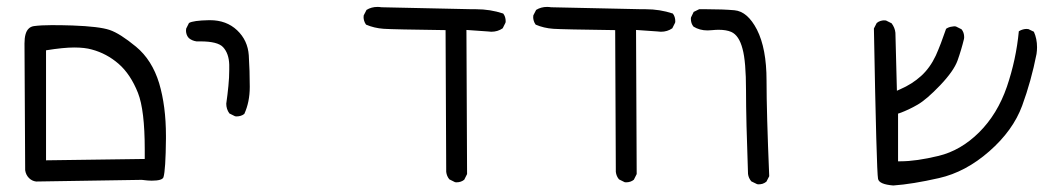

<svg xmlns="http://www.w3.org/2000/svg" viewBox="-20 -433 3077 566"><path d="M397.9 97.2Q416.5 99.6 426.8 99.6Q458.5 99.6 461.9 89.4Q468.3 68.4 469.2 -24.4Q469.2 -28.3 469.2 -32.7Q469.2 -120.1 449.2 -187.5Q428.2 -256.3 380.9 -295.4Q333.5 -334.5 303.2 -344.7Q272.9 -355 193.4 -357.9Q163.6 -358.9 132.1 -358.9Q100.6 -358.9 79.6 -356Q70.3 -354.5 64.5 -348.6Q52.2 -336.9 52.2 -304.7L54.2 68.8Q56.2 82.5 65.4 91.8Q74.2 100.6 86.4 102.1ZM115.7 39.6V-284.7Q167 -293 198.5 -293Q230 -293 250.5 -287.1Q294.4 -275.4 329.6 -244.9Q364.7 -214.4 386.7 -159.2Q406.7 -108.4 406.7 7.3Q406.7 17.6 406.7 35.6Z M676.8 -89.8Q690.9 -89.8 700.2 -97.2Q716.3 -132.3 716.3 -176.8Q716.3 -223.6 713.4 -270Q710.4 -314 679 -343.8Q647.5 -373.5 599.1 -373.5Q597.7 -373.5 596.2 -373.5Q549.3 -372.6 537.1 -365.2L528.8 -348.6Q528.3 -346.7 528.3 -342.3Q528.3 -337.9 530 -332Q531.7 -326.2 536.6 -320.8Q545.9 -313 559.1 -311Q564.9 -311 570.3 -311Q622.1 -311 637.7 -293.9Q654.8 -275.4 655.8 -242.2Q655.8 -234.9 655.8 -227.1Q655.8 -204.6 653.3 -179.7Q650.9 -154.8 647 -127.4Q647 -111.3 656.2 -98.6L672.9 -90.3Q674.8 -89.8 676.8 -89.8Z M1325.2 104.5Q1339.4 104.5 1348.6 96.7L1356.9 80.1L1355 -344.7L1418 -340.3Q1423.3 -339.4 1428.2 -339.4Q1447.3 -339.4 1461.9 -349.6L1470.2 -366.2Q1470.7 -368.2 1470.7 -370.1Q1470.7 -383.8 1463.4 -393.1Q1425.3 -405.8 1383.3 -405.8Q1377.9 -405.8 1372.6 -405.8H1372.1L1104.5 -411.6Q1098.6 -412.6 1092.8 -412.6Q1074.7 -412.6 1060.5 -403.8L1052.2 -387.7Q1051.8 -385.7 1051.8 -381.6Q1051.8 -377.4 1053.5 -371.6Q1055.2 -365.7 1059.1 -360.4Q1083 -350.1 1111.1 -348.1Q1139.2 -346.2 1293.5 -344.2L1295.4 73.7Q1296.9 86.4 1304.7 95.7L1321.3 104Q1323.2 104.5 1325.2 104.5Z M1825.2 104.5Q1839.4 104.5 1848.6 96.7L1856.9 80.1L1855 -344.7L1918 -340.3Q1923.3 -339.4 1928.2 -339.4Q1947.3 -339.4 1961.9 -349.6L1970.2 -366.2Q1970.7 -368.2 1970.7 -370.1Q1970.7 -383.8 1963.4 -393.1Q1925.3 -405.8 1883.3 -405.8Q1877.9 -405.8 1872.6 -405.8H1872.1L1604.5 -411.6Q1598.6 -412.6 1592.8 -412.6Q1574.7 -412.6 1560.5 -403.8L1552.2 -387.7Q1551.8 -385.7 1551.8 -381.6Q1551.8 -377.4 1553.5 -371.6Q1555.2 -365.7 1559.1 -360.4Q1583 -350.1 1611.1 -348.1Q1639.2 -346.2 1793.5 -344.2L1795.4 73.7Q1796.9 86.4 1804.7 95.7L1821.3 104Q1823.2 104.5 1825.2 104.5Z M2227.5 108.9Q2233.9 106.9 2239.3 102.5L2247.6 86.4Q2239.7 -101.1 2239.7 -195.6Q2239.7 -290 2211.4 -345.7Q2183.6 -399.4 2145 -402.8Q2110.8 -405.8 2063.5 -405.8Q2052.7 -405.8 2041 -405.8L2024.9 -397.9L2017.1 -381.8Q2016.6 -379.9 2016.6 -377.9Q2016.6 -363.8 2024.4 -354.5Q2042.5 -343.3 2065.9 -343.3Q2071.8 -343.3 2080.6 -344.2Q2089.4 -345.2 2098.6 -345.2Q2121.1 -345.2 2135.7 -338.9Q2158.7 -328.6 2168.9 -289.1Q2179.2 -252 2179.2 -166Q2179.2 -81.1 2185.1 79.6Q2186.5 91.8 2194.8 101.6L2211.9 109.9Q2213.9 110.4 2216.1 110.4Q2218.3 110.4 2221.2 110.1Q2224.1 109.9 2227.5 108.9Z M3037.1 -293.9Q3037.1 -318.8 3027.8 -339.4L3011.7 -347.2Q3009.8 -347.7 3005.6 -347.7Q3001.5 -347.7 2995.6 -346.2Q2989.7 -344.7 2983.4 -340.8Q2975.6 -257.8 2948.2 -177.2Q2920.4 -96.7 2866.5 -43Q2812.5 10.7 2746.6 26.6Q2680.7 42.5 2634.8 42.5H2627.4V-98.1L2632.3 -99.6Q2659.2 -109.4 2685.1 -124.5Q2711.4 -139.6 2751.5 -181.6Q2791.5 -223.6 2802.7 -254.4Q2814 -286.1 2821.8 -318.4Q2822.3 -320.8 2822.3 -323.2Q2822.3 -337.4 2814.5 -346.7L2797.9 -355Q2795.9 -355.5 2793 -355.5Q2790 -355.5 2786.1 -354.5Q2776.9 -353.5 2769 -348.1Q2753.4 -302.2 2738.8 -269.5Q2721.7 -232.9 2695.3 -209Q2668.9 -185.1 2633.8 -169.9L2624 -165.5L2619.6 -336.4Q2618.2 -351.1 2608.4 -364.3L2591.8 -372.6Q2589.8 -373 2585.7 -373Q2581.5 -373 2575.7 -371.3Q2569.8 -369.6 2564.5 -365.2L2556.2 -349.1Q2564 73.2 2568.4 94.2Q2571.3 110.4 2613.3 113.8Q2669.4 109.9 2748 92Q2826.7 74.2 2896.5 12.9Q2966.3 -48.3 2993.2 -121.3Q3020 -194.3 3035.6 -273.9Q3037.1 -284.2 3037.1 -293.9Z"/></svg>

Font: Bakudai
Style: ExtraLight
Weight: 200
Version: Version 1.48